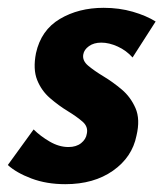

<svg xmlns="http://www.w3.org/2000/svg" viewBox="-26 -458 418 491"><path d="M141 13Q93 13 54.5 -1.5Q16 -16 -6 -36L60 -127Q77 -110 101 -96Q125 -82 149 -82Q169 -82 181.5 -92Q194 -102 196 -116Q200 -134 185 -147Q170 -160 147 -174Q124 -188 102 -207Q80 -226 69 -253.5Q58 -281 66 -322Q79 -381 127 -409.5Q175 -438 239 -438Q279 -438 313.5 -428Q348 -418 372 -403L313 -311Q297 -329 275 -339Q253 -349 233 -349Q214 -349 201.5 -340Q189 -331 187 -319Q184 -303 199.5 -290Q215 -277 239 -262.5Q263 -248 285.5 -229Q308 -210 320.5 -181.5Q333 -153 323 -111Q312 -56 263 -21.5Q214 13 141 13Z"/></svg>

Font: Ysabeau Infant ExtraBold
Style: Italic
Weight: 800
Italic angle: -12°
Designer: Christian Thalmann (Catharsis Fonts)
Version: Version 2.001;gftools[0.9.30]; featfreeze: ss01,ss02,lnum